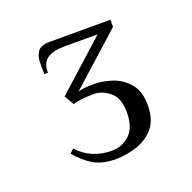

<svg xmlns="http://www.w3.org/2000/svg" viewBox="-70 -749 451 452"><g transform="rotate(-20 155.5 -523.5)"><path d="M151 -367Q116 -367 94 -380Q72 -393 53 -416L63 -425Q96 -389 147 -389Q174 -389 192.5 -407Q211 -425 211 -462Q211 -498 192 -513.5Q173 -529 153 -529Q142 -529 128 -528Q114 -527 100 -523L86 -547L209 -658H125Q98 -658 83 -648Q68 -638 68 -613H59V-643Q59 -657 66.5 -668.5Q74 -680 98 -680H249V-662L121 -547Q133 -550 145 -550.5Q157 -551 162 -551Q183 -551 206.5 -543Q230 -535 246.5 -515.5Q263 -496 263 -462Q263 -422 243 -401.5Q223 -381 196.5 -374Q170 -367 151 -367Z"/></g></svg>

Font: El Messiri
Style: Regular
Weight: 400
Designer: Mohamed Gaber
Foundry: Kief Type Foundry
Version: Version 2.020